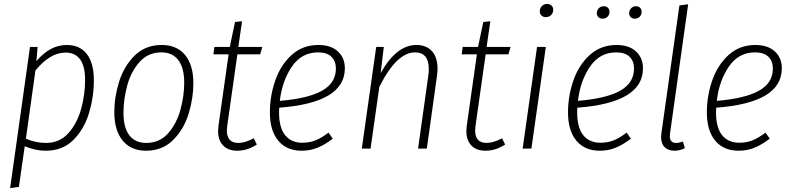

<svg xmlns="http://www.w3.org/2000/svg" viewBox="-20 -763 4062 986"><path d="M134 -522H173L167 -449Q237 -532 323 -532Q390 -532 426 -485.5Q462 -439 462 -351Q462 -266 437.5 -183.5Q413 -101 357.5 -45Q302 11 215 11Q162 11 107 -12L77 197L32 203ZM417 -352Q417 -423 391.5 -458Q366 -493 317 -493Q237 -493 162 -401L113 -51Q162 -29 216 -29Q287 -29 332 -80Q377 -131 397 -205Q417 -279 417 -352Z M567 -187Q567 -265 592 -344.5Q617 -424 672 -478Q727 -532 810 -532Q888 -532 930.5 -480.5Q973 -429 973 -336Q973 -258 948.5 -178.5Q924 -99 869 -44Q814 11 730 11Q652 11 609.5 -41.5Q567 -94 567 -187ZM926 -338Q926 -414 896 -454Q866 -494 809 -494Q740 -494 696 -444Q652 -394 633 -322.5Q614 -251 614 -184Q614 -108 644 -68.5Q674 -29 731 -29Q800 -29 843.5 -78.5Q887 -128 906.5 -199Q926 -270 926 -338Z M1147 -117Q1145 -99 1145 -93Q1145 -29 1204 -29Q1239 -29 1283 -53L1299 -21Q1251 11 1198 11Q1152 11 1126 -15.5Q1100 -42 1100 -91Q1100 -99 1102 -117L1154 -484H1076L1081 -522H1160L1187 -650L1223 -654L1204 -522H1327L1316 -484H1199Z M1414 -210Q1413 -202 1413 -187Q1413 -107 1444.5 -68.5Q1476 -30 1532 -30Q1570 -30 1601 -42.5Q1632 -55 1667 -82L1689 -51Q1649 -20 1611 -4.5Q1573 11 1529 11Q1452 11 1409 -40.5Q1366 -92 1366 -186Q1366 -270 1393.5 -349.5Q1421 -429 1477.5 -480.5Q1534 -532 1615 -532Q1679 -532 1715 -499Q1751 -466 1751 -412Q1751 -235 1414 -210ZM1417 -245Q1562 -257 1633.5 -297Q1705 -337 1705 -411Q1705 -449 1682 -471.5Q1659 -494 1613 -494Q1529 -494 1479 -421Q1429 -348 1417 -245Z M2227 -410Q2227 -393 2224 -373L2172 0H2127L2179 -371Q2182 -392 2182 -409Q2182 -494 2111 -494Q2017 -494 1928 -317L1883 0H1838L1912 -522H1951L1935 -388Q2016 -532 2118 -532Q2170 -532 2198.5 -500Q2227 -468 2227 -410Z M2422 -117Q2420 -99 2420 -93Q2420 -29 2479 -29Q2514 -29 2558 -53L2574 -21Q2526 11 2473 11Q2427 11 2401 -15.5Q2375 -42 2375 -91Q2375 -99 2377 -117L2429 -484H2351L2356 -522H2435L2462 -650L2498 -654L2479 -522H2602L2591 -484H2474Z M2783 -522 2709 0H2664L2738 -522ZM2752 -705Q2752 -721 2763 -732Q2774 -743 2790 -743Q2803 -743 2812 -734.5Q2821 -726 2821 -713Q2821 -697 2810.5 -686Q2800 -675 2783 -675Q2769 -675 2760.5 -683.5Q2752 -692 2752 -705Z M2945 -210Q2944 -202 2944 -187Q2944 -107 2975.5 -68.5Q3007 -30 3063 -30Q3101 -30 3132 -42.5Q3163 -55 3198 -82L3220 -51Q3180 -20 3142 -4.5Q3104 11 3060 11Q2983 11 2940 -40.5Q2897 -92 2897 -186Q2897 -270 2924.5 -349.5Q2952 -429 3008.5 -480.5Q3065 -532 3146 -532Q3210 -532 3246 -499Q3282 -466 3282 -412Q3282 -235 2945 -210ZM2948 -245Q3093 -257 3164.5 -297Q3236 -337 3236 -411Q3236 -449 3213 -471.5Q3190 -494 3144 -494Q3060 -494 3010 -421Q2960 -348 2948 -245ZM3045 -695Q3045 -710 3055 -720.5Q3065 -731 3081 -731Q3094 -731 3102 -723Q3110 -715 3110 -703Q3110 -687 3100 -677Q3090 -667 3074 -667Q3061 -667 3053 -675Q3045 -683 3045 -695ZM3211 -695Q3211 -710 3221 -720.5Q3231 -731 3246 -731Q3259 -731 3267 -723Q3275 -715 3275 -703Q3275 -687 3265 -677Q3255 -667 3240 -667Q3227 -667 3219 -675Q3211 -683 3211 -695Z M3421 -79Q3420 -73 3420 -63Q3420 -29 3452 -29Q3463 -29 3473.5 -32Q3484 -35 3487 -36L3497 -2Q3471 11 3444 11Q3412 11 3393.5 -7Q3375 -25 3375 -60Q3375 -66 3377 -82L3469 -735L3514 -741Z M3658 -210Q3657 -202 3657 -187Q3657 -107 3688.5 -68.5Q3720 -30 3776 -30Q3814 -30 3845 -42.5Q3876 -55 3911 -82L3933 -51Q3893 -20 3855 -4.5Q3817 11 3773 11Q3696 11 3653 -40.5Q3610 -92 3610 -186Q3610 -270 3637.5 -349.5Q3665 -429 3721.5 -480.5Q3778 -532 3859 -532Q3923 -532 3959 -499Q3995 -466 3995 -412Q3995 -235 3658 -210ZM3661 -245Q3806 -257 3877.5 -297Q3949 -337 3949 -411Q3949 -449 3926 -471.5Q3903 -494 3857 -494Q3773 -494 3723 -421Q3673 -348 3661 -245Z"/></svg>

Font: Fira Sans Condensed ExtraLight
Style: Italic
Weight: 275
Width: 3
Italic angle: -8°
Designer: Carrois Corporate & Edenspiekermann AG
Foundry: Carrois Corporate GbR & Edenspiekermann AG
Version: Version 4.203